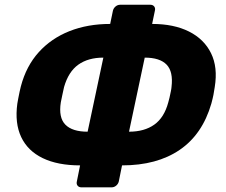

<svg xmlns="http://www.w3.org/2000/svg" viewBox="-20 -771 967 823"><path d="M328.9 32Q318.3 32 312.5 24.8Q306.8 17.5 309.4 6.9L323.3 -62.1Q227.4 -62.1 163.1 -93.2Q98.8 -124.3 70.8 -183.6Q42.8 -243 54.3 -326.9Q55.6 -334.5 58.3 -349.3Q60.9 -364 64.3 -379.1Q67.8 -394.1 69.5 -401.1Q92.5 -488.1 146.2 -547.4Q199.9 -606.7 278 -637.6Q356.1 -668.4 452.3 -668.4L464.1 -725.5Q466.8 -736.1 475.5 -743.4Q484.3 -750.6 494.9 -750.6H624.5Q635.1 -750.6 640.9 -743.4Q646.6 -736.1 644 -725.5L632.1 -668.4Q725.1 -668.4 790 -635.9Q854.9 -603.4 884.6 -542.9Q914.4 -482.5 900.4 -397.4Q897.5 -378 894.8 -363.9Q892.1 -349.9 885.9 -326.9Q847.7 -195 750.2 -128.6Q652.7 -62.1 503.1 -62.1L489.2 6.9Q486.6 17.5 477.9 24.8Q469.1 32 458.5 32ZM355.6 -206.5 423 -524Q358.1 -524 315.8 -493.9Q273.5 -463.8 254.6 -398Q250.6 -381.4 247.5 -365.4Q244.4 -349.5 240.7 -332.5Q230.4 -267.1 260.1 -236.8Q289.7 -206.5 355.6 -206.5ZM533 -206.5Q598.9 -206.5 641.4 -236.8Q684 -267.1 701.4 -332.5Q703.8 -339.8 706.6 -352.5Q709.4 -365.2 712.1 -378.3Q714.9 -391.4 715.2 -398Q723.1 -463.8 694.2 -493.9Q665.2 -524 600.4 -524Z"/></svg>

Font: Rubik Light
Style: Italic
Weight: 300
Italic angle: -12°
Designer: Hubert and Fischer
Foundry: Hubert and Fischer
Version: Version 2.300;gftools[0.9.30]